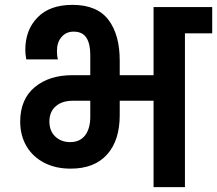

<svg xmlns="http://www.w3.org/2000/svg" viewBox="-20 -769 892 789"><path d="M611 -740C611 -740 611 -460 611 -460C611 -460 472 -460 472 -460C472 -460 472 -520 472 -520C472 -520 472 -520 472 -520C472 -590 457 -646 426 -687C395 -728 346 -749 278 -749C278 -749 278 -749 278 -749C216 -749 168 -732 135 -698C101 -664 84 -619 84 -564C84 -564 84 -564 84 -564C84 -553 85 -540 88 -525C88 -525 218 -525 218 -525C218 -525 218 -525 218 -525C215 -536 214 -547 214 -559C214 -559 214 -559 214 -559C214 -583 220 -602 233 -617C246 -632 262 -639 283 -639C283 -639 283 -639 283 -639C306 -639 324 -631 335 -614C346 -597 351 -573 351 -543C351 -543 351 -460 351 -460C351 -460 277 -460 277 -460C277 -460 277 -460 277 -460C214 -460 163 -444 123 -411C83 -378 63 -330 63 -269C63 -269 63 -269 63 -269C63 -231 72 -197 89 -168C106 -139 131 -116 162 -100C193 -84 229 -76 270 -76C270 -76 270 -76 270 -76C335 -76 385 -95 420 -134C455 -173 472 -227 472 -296C472 -296 472 -355 472 -355C472 -355 611 -355 611 -355C611 -355 611 0 611 0C611 0 740 0 740 0C740 0 740 -632 740 -632C740 -632 852 -632 852 -632C852 -632 852 -740 852 -740C852 -740 611 -740 611 -740ZM351 -289C351 -289 351 -289 351 -289C351 -257 344 -232 330 -213C315 -194 295 -185 268 -185C268 -185 268 -185 268 -185C243 -185 223 -193 207 -208C191 -223 183 -244 183 -270C183 -270 183 -270 183 -270C183 -297 192 -318 210 -333C227 -348 251 -355 280 -355C280 -355 351 -355 351 -355C351 -355 351 -289 351 -289Z"/></svg>

Font: Girnar Poppins
Style: SemiBold
Weight: 500
Designer: Ninad Kale (Devanagari), Jonny Pinhorn (Latin)
Foundry: Indian Type Foundry
Version: ""